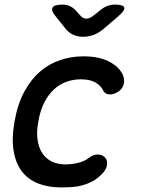

<svg xmlns="http://www.w3.org/2000/svg" viewBox="-20 -805 640 835"><path d="M43 -275Q56 -351 85 -405Q114 -459 154 -493.5Q194 -528 242.5 -544Q291 -560 341 -560Q381 -560 410.5 -553Q440 -546 461.5 -533.5Q483 -521 496.5 -506Q510 -491 516 -475Q524 -450 515.5 -431Q507 -412 487 -402Q468 -392 451 -395Q434 -398 428 -413Q419 -432 395.5 -446Q372 -460 331 -460Q298 -460 268 -449Q238 -438 214 -415.5Q190 -393 172.5 -359Q155 -325 147 -278Q138 -231 143.5 -195.5Q149 -160 165.5 -136.5Q182 -113 207.5 -101.5Q233 -90 264 -90Q290 -90 318.5 -96.5Q347 -103 366 -118Q382 -131 401.5 -133Q421 -135 436 -121Q442 -115 444.5 -106.5Q447 -98 445.5 -88Q444 -78 438 -67Q432 -56 420 -45Q402 -27 381 -16Q360 -5 338 1Q316 7 292.5 8.5Q269 10 245 10Q189 10 146 -7Q103 -24 76 -58.5Q49 -93 39.5 -147Q30 -201 43 -275ZM252 -785Q270 -785 284 -778.5Q298 -772 309 -760L328 -739Q340 -724 355.5 -724Q371 -724 389 -739L414 -759Q429 -772 445.5 -778.5Q462 -785 480 -785Q517 -785 520.5 -772Q524 -759 493 -733L430 -679Q410 -662 388 -653.5Q366 -645 342 -645Q318 -645 299 -653.5Q280 -662 266 -679L222 -734Q201 -759 208.5 -772Q216 -785 252 -785Z"/></svg>

Font: Maple Mono Medium
Style: Italic
Weight: 500
Italic angle: -10°
Monospace: yes
Designer: subframe7536
Version: Version 7.000